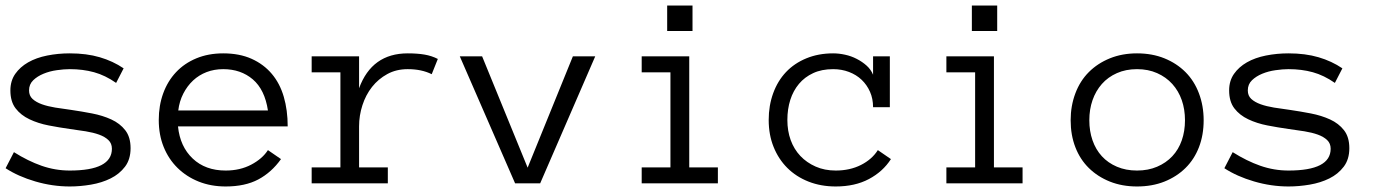

<svg xmlns="http://www.w3.org/2000/svg" viewBox="-25 -657 4958 688"><path d="M442.9 -126Q442.9 -85.9 422.9 -59.6Q402.8 -33.2 371.3 -17.6Q339.8 -2 301 4.6Q262.2 11.2 225.1 11.2Q163.1 11.2 101.6 -6.8Q40 -24.9 -4.9 -54.2L24.9 -111.8Q75.2 -80.1 124 -63Q172.9 -45.9 225.1 -45.9Q376 -45.9 376 -124Q376 -143.1 363.5 -155Q351.1 -167 330.1 -174.6Q309.1 -182.1 282 -186.5Q254.9 -190.9 225.1 -194.8Q187 -200.2 149.4 -207.5Q111.8 -214.8 80.8 -229.5Q49.8 -244.1 31 -268.6Q12.2 -293 12.2 -333Q12.2 -367.2 29.5 -392.1Q46.9 -417 75.9 -433.6Q105 -450.2 144 -458Q183.1 -465.8 225.1 -465.8Q285.2 -465.8 332.5 -451.9Q379.9 -438 418 -412.1L391.1 -359.9Q352.1 -387.2 312 -398.2Q272 -409.2 225.1 -409.2Q204.1 -409.2 178.5 -405.5Q152.8 -401.9 130.9 -392.8Q108.9 -383.8 94 -369.4Q79.1 -355 79.1 -333Q79.1 -314 91.6 -302.5Q104 -291 125 -283.4Q146 -275.9 173.1 -271.5Q200.2 -267.1 230 -263.2Q267.1 -257.8 304.9 -250.5Q342.8 -243.2 373.8 -229Q404.8 -214.8 423.8 -190.4Q442.9 -166 442.9 -126Z M612.8 -204.1Q620.1 -131.8 665.5 -88.9Q710.9 -45.9 783.7 -45.9Q835 -45.9 875 -66.9Q915 -87.9 935.1 -119.1L981.9 -86.9Q947.8 -39.1 900.4 -13.9Q853 11.2 783.7 11.2Q731 11.2 687 -6.3Q643.1 -23.9 611.1 -55.4Q579.1 -86.9 561.5 -130.4Q543.9 -173.8 543.9 -227.1Q543.9 -278.8 559.8 -322.5Q575.7 -366.2 605.7 -398.2Q635.7 -430.2 678.7 -448Q721.7 -465.8 774.9 -465.8Q833 -465.8 876.5 -446.3Q919.9 -426.8 949 -392.3Q978 -357.9 991.9 -310.1Q1005.9 -262.2 1005.9 -204.1ZM935.1 -261.2Q923.8 -335.9 880.9 -372.6Q837.9 -409.2 774.9 -409.2Q742.7 -409.2 715.3 -398.7Q688 -388.2 667 -368.7Q646 -349.1 631.8 -321.5Q617.7 -293.9 613.8 -261.2Z M1522 -391.1Q1485.8 -409.2 1436 -409.2Q1395 -409.2 1362.8 -391.6Q1330.6 -374 1308.1 -345.5Q1285.6 -316.9 1273.7 -280Q1261.7 -243.2 1261.7 -204.1V-57.1H1364.7V0H1091.8V-57.1H1194.8V-397.9H1091.8V-455.1H1261.7V-340.8Q1307.6 -465.8 1436 -465.8Q1470.7 -465.8 1496.3 -461.4Q1522 -457 1543.9 -445.8Z M2107.9 -455.1 1910.6 0H1820.8L1622.6 -455.1H1702.6L1865.7 -56.2L2027.8 -455.1Z M2456.5 -545.9H2365.7V-637.2H2456.5ZM2547.4 0H2274.4V-57.1H2377.4V-397.9H2274.4V-455.1H2444.8V-57.1H2547.4Z M3167.5 -86.9Q3138.7 -42 3088.6 -15.4Q3038.6 11.2 2969.7 11.2Q2916.5 11.2 2872.1 -6.3Q2827.6 -23.9 2796.1 -55.4Q2764.6 -86.9 2747.1 -130.4Q2729.5 -173.8 2729.5 -227.1Q2729.5 -278.8 2745.6 -323Q2761.7 -367.2 2791.5 -398.7Q2821.3 -430.2 2864.5 -448Q2907.7 -465.8 2960.4 -465.8Q2981.4 -465.8 3003.4 -460.9Q3025.4 -456.1 3044.9 -446Q3064.5 -436 3080.1 -422.1Q3095.7 -408.2 3103.5 -389.2V-455.1H3163.6V-272.9H3103.5Q3103.5 -303.2 3092.5 -328.1Q3081.5 -353 3062.5 -371.1Q3043.5 -389.2 3017.1 -399.2Q2990.7 -409.2 2960.4 -409.2Q2919.4 -409.2 2888.9 -395Q2858.4 -380.9 2837.9 -356.4Q2817.4 -332 2806.9 -299.1Q2796.4 -266.1 2796.4 -227.1Q2796.4 -188 2808.3 -155Q2820.3 -122.1 2843 -98.1Q2865.7 -74.2 2897.7 -60.1Q2929.7 -45.9 2969.7 -45.9Q3020.5 -45.9 3060.1 -65.9Q3099.6 -85.9 3120.6 -119.1Z M3548.3 -545.9H3457.5V-637.2H3548.3ZM3639.2 0H3366.2V-57.1H3469.2V-397.9H3366.2V-455.1H3536.6V-57.1H3639.2Z M4288.1 -226.1Q4288.1 -172.9 4271.2 -129.4Q4254.4 -85.9 4222.9 -54.9Q4191.4 -23.9 4147.5 -6.3Q4103.5 11.2 4049.3 11.2Q3996.1 11.2 3952.1 -6.3Q3908.2 -23.9 3876.7 -54.9Q3845.2 -85.9 3828.4 -129.4Q3811.5 -172.9 3811.5 -226.1Q3811.5 -277.8 3828.4 -322.5Q3845.2 -367.2 3876.7 -398.7Q3908.2 -430.2 3952.1 -448Q3996.1 -465.8 4049.3 -465.8Q4103.5 -465.8 4147.5 -448Q4191.4 -430.2 4222.9 -398.7Q4254.4 -367.2 4271.2 -322.5Q4288.1 -277.8 4288.1 -226.1ZM4221.2 -226.1Q4221.2 -265.1 4209.7 -298.1Q4198.2 -331.1 4175.8 -356Q4153.3 -380.9 4121.3 -395Q4089.4 -409.2 4049.3 -409.2Q4009.3 -409.2 3977.3 -395Q3945.3 -380.9 3923.3 -356Q3901.4 -331.1 3889.9 -298.1Q3878.4 -265.1 3878.4 -226.1Q3878.4 -187 3889.9 -154.1Q3901.4 -121.1 3923.3 -97.2Q3945.3 -73.2 3977.3 -59.6Q4009.3 -45.9 4049.3 -45.9Q4089.4 -45.9 4121.3 -59.6Q4153.3 -73.2 4175.8 -97.2Q4198.2 -121.1 4209.7 -154.1Q4221.2 -187 4221.2 -226.1Z M4810.1 -126Q4810.1 -85.9 4790 -59.6Q4770 -33.2 4738.5 -17.6Q4707 -2 4668.2 4.6Q4629.4 11.2 4592.3 11.2Q4530.3 11.2 4468.8 -6.8Q4407.2 -24.9 4362.3 -54.2L4392.1 -111.8Q4442.4 -80.1 4491.2 -63Q4540 -45.9 4592.3 -45.9Q4743.2 -45.9 4743.2 -124Q4743.2 -143.1 4730.7 -155Q4718.3 -167 4697.3 -174.6Q4676.3 -182.1 4649.2 -186.5Q4622.1 -190.9 4592.3 -194.8Q4554.2 -200.2 4516.6 -207.5Q4479 -214.8 4448 -229.5Q4417 -244.1 4398.2 -268.6Q4379.4 -293 4379.4 -333Q4379.4 -367.2 4396.7 -392.1Q4414.1 -417 4443.1 -433.6Q4472.2 -450.2 4511.2 -458Q4550.3 -465.8 4592.3 -465.8Q4652.3 -465.8 4699.7 -451.9Q4747.1 -438 4785.2 -412.1L4758.3 -359.9Q4719.2 -387.2 4679.2 -398.2Q4639.2 -409.2 4592.3 -409.2Q4571.3 -409.2 4545.7 -405.5Q4520 -401.9 4498 -392.8Q4476.1 -383.8 4461.2 -369.4Q4446.3 -355 4446.3 -333Q4446.3 -314 4458.7 -302.5Q4471.2 -291 4492.2 -283.4Q4513.2 -275.9 4540.3 -271.5Q4567.4 -267.1 4597.2 -263.2Q4634.3 -257.8 4672.1 -250.5Q4710 -243.2 4741 -229Q4772 -214.8 4791 -190.4Q4810.1 -166 4810.1 -126Z"/></svg>

Font: Anonymous Pro
Style: Regular
Weight: 400
Monospace: yes
Designer: Mark Simonson
Version: Version 1.002